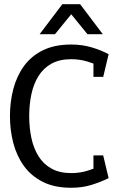

<svg xmlns="http://www.w3.org/2000/svg" viewBox="-20 -887 566 917"><path d="M320.2 -604.3Q264.7 -604.3 226.1 -583.1Q187.5 -561.8 163.9 -523.8Q140.3 -485.8 129.9 -436.8Q119.5 -387.8 119.5 -332.3H27.5Q27.5 -400.3 43.6 -461.8Q59.7 -523.3 94.3 -571.3Q129 -619.3 184.8 -646.8Q240.7 -674.3 320.2 -674.3Q372.5 -674.3 417.2 -661Q461.8 -647.7 498.8 -628.3L469.8 -566.3Q433.7 -582.2 397.1 -593.2Q360.5 -604.3 320.2 -604.3ZM320.2 -60.3Q360.5 -60.3 397.1 -71.4Q433.7 -82.5 469.8 -98.3L498.8 -36.3Q461.8 -17.8 417.2 -4Q372.5 9.8 320.2 9.8Q240.7 9.8 184.8 -18.2Q129 -46.2 94.3 -94.2Q59.7 -142.2 43.6 -203.8Q27.5 -265.3 27.5 -332.3H119.5Q119.5 -277 129.9 -228Q140.3 -179 163.9 -141Q187.5 -103 226.1 -81.7Q264.7 -60.3 320.2 -60.3ZM426.3 -520V-628.3H498.8L473 -520ZM426.3 -144.7H472.8L498.8 -36.3H426.3ZM281 -867H362.7L471 -723.7H397.7ZM359.3 -867 242.7 -723.7H169.3L277.7 -867Z"/></svg>

Font: Epunda Slab Light
Style: Regular
Weight: 300
Designer: Simon Atzbach
Foundry: typofactur
Version: Version 1.102